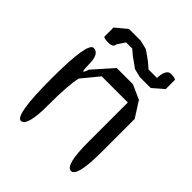

<svg xmlns="http://www.w3.org/2000/svg" viewBox="-190 -808 931 931"><g transform="rotate(45 275.0 -343.0)"><path d="M362 -510 436 -477 487 -397V-166Q487 0 447 0Q407 0 407 -156V-430H228L157 -344Q143 -290 143 -146Q143 0 103 0Q63 0 63 -250Q63 -500 103 -500Q143 -500 143 -426Q143 -351 161 -409L251 -510ZM456 -676Q489 -676 491 -668V-606L436 -558H362L317 -569Q303 -579 291 -588Q279 -597 268 -604L237 -630H195L168 -589Q168 -568 135 -568Q103 -568 101 -576V-638L159 -686H239L285 -675Q314 -656 336 -639L365 -614H423Q423 -640 431.5 -658Q440 -676 456 -676Z"/></g></svg>

Font: Syne Mono
Style: Regular
Weight: 400
Monospace: yes
Designer: Lucas Descroix
Foundry: Bonjour Monde
Version: Version 2.000; ttfautohint (v1.8.3)